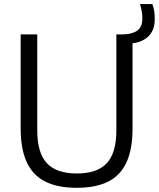

<svg xmlns="http://www.w3.org/2000/svg" viewBox="-20 -908 776 938"><path d="M355 9.5Q260.5 9.5 200 -21.5Q139.5 -52.5 110.2 -116.8Q81 -181 81 -280V-740H162V-271Q162 -161.5 208.8 -111Q255.5 -60.5 355 -60.5Q455.5 -60.5 502 -111Q548.5 -161.5 548.5 -271V-740H578Q623.5 -740 649.5 -757.8Q675.5 -775.5 675.5 -817.5Q675.5 -836.5 672.5 -853Q669.5 -869.5 664 -888H724.5Q731 -870 733.5 -853Q736 -836 736 -814Q736 -762 706.8 -732.2Q677.5 -702.5 627.5 -696.5V-280Q627.5 -181 598.8 -116.8Q570 -52.5 509.8 -21.5Q449.5 9.5 355 9.5Z"/></svg>

Font: Encode Sans SC
Style: Regular
Weight: 400
Version: Version 3.002